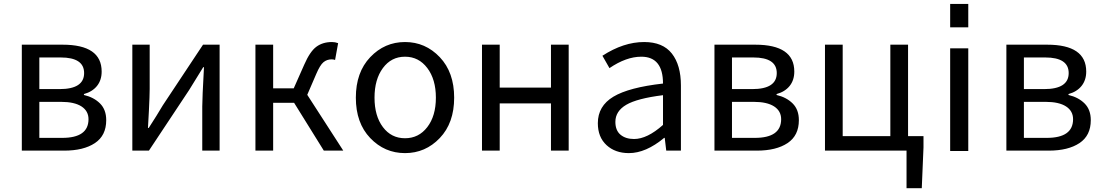

<svg xmlns="http://www.w3.org/2000/svg" viewBox="-20 -772 5652 984"><path d="M91.8 0V-543H300.8Q501 -543 501 -405.3Q501 -361.3 477.1 -331.5Q453.1 -301.8 410.2 -290V-285.2Q460.9 -273.4 492.7 -241.7Q524.4 -210 524.4 -156.2Q524.4 -77.1 466.3 -38.6Q408.2 0 308.6 0ZM181.6 -315.4H285.2Q411.1 -315.4 411.1 -397.5Q411.1 -477.5 291 -477.5H181.6ZM181.6 -65.4H298.8Q433.6 -65.4 433.6 -161.1Q433.6 -203.1 397.5 -226.6Q361.3 -250 293 -250H181.6Z M658.2 0V-543H747.1V-316.4Q747.1 -283.2 743.2 -205.6Q739.3 -127.9 738.3 -116.2H742.2Q785.2 -182.6 814.5 -232.4L1020.5 -543H1105.5V0H1016.6V-226.6Q1016.6 -267.6 1025.4 -427.7H1021.5Q969.7 -344.7 949.2 -310.5L743.2 0Z M1554.7 -286.1 1739.3 0H1639.6L1487.3 -245.1H1379.9V0H1289.1V-543H1379.9V-319.3H1485.4L1539.1 -440.4Q1568.4 -507.8 1601.1 -532.2Q1633.8 -556.6 1681.6 -556.6Q1697.3 -556.6 1712.9 -550.8L1697.3 -464.8Q1688.5 -467.8 1679.7 -467.8Q1655.3 -467.8 1637.7 -453.1Q1620.1 -438.5 1600.6 -392.6Z M2233.9 -64.5Q2160.2 12.7 2055.7 12.7Q1951.2 12.7 1877.4 -64.5Q1803.7 -141.6 1803.7 -271.5Q1803.7 -401.4 1877.4 -479Q1951.2 -556.6 2055.7 -556.6Q2160.2 -556.6 2233.9 -479Q2307.6 -401.4 2307.6 -271.5Q2307.6 -141.6 2233.9 -64.5ZM1942.4 -120.6Q1985.4 -63.5 2055.7 -63.5Q2126 -63.5 2169.9 -120.6Q2213.9 -177.7 2213.9 -271.5Q2213.9 -365.2 2169.9 -423.3Q2126 -481.4 2055.7 -481.4Q1985.4 -481.4 1942.4 -423.3Q1899.4 -365.2 1899.4 -271.5Q1899.4 -177.7 1942.4 -120.6Z M2450.2 0V-543H2541V-323.2H2803.7V-543H2894.5V0H2803.7V-242.2H2541V0Z M3203.1 12.7Q3132.8 12.7 3088.4 -28.3Q3043.9 -69.3 3043.9 -140.6Q3043.9 -228.5 3123.5 -276.4Q3203.1 -324.2 3377.9 -343.8Q3377.9 -481.4 3266.6 -481.4Q3189.5 -481.4 3103.5 -422.9L3067.4 -486.3Q3175.8 -556.6 3281.2 -556.6Q3377 -556.6 3423.3 -497.6Q3469.7 -438.5 3469.7 -334V0H3394.5L3386.7 -65.4H3383.8Q3290 12.7 3203.1 12.7ZM3229.5 -59.6Q3296.9 -59.6 3377.9 -131.8V-284.2Q3245.1 -267.6 3189.5 -234.9Q3133.8 -202.1 3133.8 -147.5Q3133.8 -103.5 3160.2 -81.5Q3186.5 -59.6 3229.5 -59.6Z M3641.6 0V-543H3850.6Q4050.8 -543 4050.8 -405.3Q4050.8 -361.3 4026.9 -331.5Q4002.9 -301.8 3960 -290V-285.2Q4010.7 -273.4 4042.5 -241.7Q4074.2 -210 4074.2 -156.2Q4074.2 -77.1 4016.1 -38.6Q3958 0 3858.4 0ZM3731.4 -315.4H3835Q3960.9 -315.4 3960.9 -397.5Q3960.9 -477.5 3840.8 -477.5H3731.4ZM3731.4 -65.4H3848.6Q3983.4 -65.4 3983.4 -161.1Q3983.4 -203.1 3947.3 -226.6Q3911.1 -250 3842.8 -250H3731.4Z M4633.8 -74.2H4712.9V-16.6L4704.1 192.4H4626V0H4208V-543H4298.8V-74.2H4543V-543H4633.8Z M4849.6 -631.8V-752H4942.4V-631.8ZM4849.6 2V-524.4H4942.4V2Z M5137.7 0V-543H5346.7Q5546.9 -543 5546.9 -405.3Q5546.9 -361.3 5522.9 -331.5Q5499 -301.8 5456.1 -290V-285.2Q5506.8 -273.4 5538.6 -241.7Q5570.3 -210 5570.3 -156.2Q5570.3 -77.1 5512.2 -38.6Q5454.1 0 5354.5 0ZM5227.5 -315.4H5331.1Q5457 -315.4 5457 -397.5Q5457 -477.5 5336.9 -477.5H5227.5ZM5227.5 -65.4H5344.7Q5479.5 -65.4 5479.5 -161.1Q5479.5 -203.1 5443.4 -226.6Q5407.2 -250 5338.9 -250H5227.5Z"/></svg>

Font: Gen Shin Gothic Regular
Style: Regular
Weight: 400
Designer: [Source Han Sans]
Ryoko NISHIZUKA  (kana & ideographs); Paul D. Hunt (Latin, Greek & Cyrillic); Wenlong ZHANG  (bopomofo
Version: Version 1.002.20150607